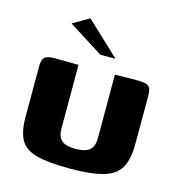

<svg xmlns="http://www.w3.org/2000/svg" viewBox="-93 -671 708 759"><g transform="rotate(15 261.5 -291.5)"><path d="M187 -399V-140Q187 -104 204.5 -89.5Q222 -75 261 -75Q302 -75 319 -90.5Q336 -106 336 -139V-399Q337 -399 349 -399Q361 -399 376.5 -399.5Q392 -400 405.5 -400Q419 -400 422 -400Q445 -400 459 -397.5Q473 -395 479 -385Q485 -375 485 -350V-156Q485 -96 467 -60.5Q449 -25 400 -9.5Q351 6 258 6Q172 6 124 -6.5Q76 -19 57 -52Q38 -85 38 -145V-350Q38 -379 48 -389.5Q58 -400 91 -400Q115 -400 139 -399.5Q163 -399 187 -399ZM260 -460 118 -550 185 -589 322 -460Z"/></g></svg>

Font: Genos
Style: Bold
Weight: 700
Designer: Robert E. Leuschke
Foundry: Robert E. Leuschke
Version: Version 1.010